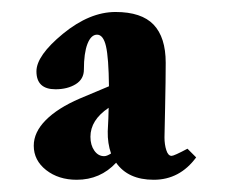

<svg xmlns="http://www.w3.org/2000/svg" viewBox="-20 -543 368 314"><path d="M105.5 -249Q75.7 -249 55.4 -264.9Q35.2 -280.8 35.2 -304.7Q35.2 -326.7 54.7 -346.4Q74.2 -366.2 110.4 -381.8L158.2 -401.9Q157.7 -448.7 153.3 -467.5Q148.9 -486.3 138.7 -486.3Q128.9 -486.3 123 -471.2Q117.2 -456.1 117.2 -429.2Q117.2 -413.6 103.8 -405.3Q90.3 -397 70.8 -397Q39.6 -397 39.6 -426.3Q39.6 -452.1 83 -487.8Q126.5 -523.4 168.9 -523.4Q211.4 -523.4 231.2 -502.7Q251 -481.9 251 -440.4Q251 -413.1 250 -366.2Q249 -319.3 249 -318.4Q249 -306.6 252 -297.4Q254.9 -288.1 260.7 -288.1Q264.6 -288.1 286.6 -299.8L300.8 -285.6Q273.9 -249 231.4 -249Q189.5 -249 169.9 -276.9Q144 -249 105.5 -249ZM127.9 -319.3Q127.9 -305.7 134.3 -296.6Q140.6 -287.6 150.4 -287.6Q154.8 -287.6 161.6 -292Q155.8 -308.6 156.2 -328.1Q156.7 -335 157.2 -349.1Q157.7 -363.3 157.7 -366.7Q127.9 -346.7 127.9 -319.3Z"/></svg>

Font: Elstob Grade
Style: Regular
Weight: 400
Designer: Peter S. Baker
Version: Version 1.015